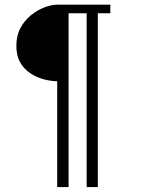

<svg xmlns="http://www.w3.org/2000/svg" viewBox="-20 -627 600 808"><path d="M220.7 160.2V-285.2Q196.3 -285.2 167 -292.5Q137.7 -299.8 110.4 -316.9Q83 -334 65.9 -362.8Q48.8 -391.6 48.8 -433.6Q48.8 -476.6 65.9 -508.8Q83 -541 110.4 -563Q137.7 -585 167.5 -596.2Q197.3 -607.4 222.7 -607.4H444.3V-571.3H391.6V160.2H344.7V-571.3H268.6V160.2Z"/></svg>

Font: Padauk Book
Style: Regular
Weight: 400
Designer: Debbi Hosken, Becca Hirsbrunner Spalinger
Foundry: SIL International
Version: Version 5.000